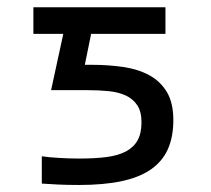

<svg xmlns="http://www.w3.org/2000/svg" viewBox="-20 -511 590 536"><path d="M463.9 -175.8C463.9 -208 457.8 -234.1 445.8 -254.2C433.8 -274.2 417.4 -289.8 396.7 -301C376.1 -312.3 351.9 -319.9 324.2 -324C296.5 -328 267.1 -330.1 235.8 -330.1H216.8L234.4 -416.5H441.9V-490.7H73.2V-416.5H156.7L122.6 -259.3H224.1C245 -259.3 264.6 -258.4 283 -256.6C301.4 -254.8 317.4 -250.7 331.1 -244.4C344.7 -238 355.5 -228.9 363.3 -217C371.1 -205.2 375 -189.3 375 -169.4C375 -148.9 371.3 -132.2 364 -119.1C356.7 -106.1 345.8 -95.8 331.3 -88.1C316.8 -80.5 298.7 -75.3 276.9 -72.5C255 -69.7 229.7 -68.4 200.7 -68.4C191.9 -68.4 182.8 -68.5 173.3 -68.8C163.9 -69.2 154.6 -69.6 145.5 -70.1C136.4 -70.6 127.7 -71.2 119.4 -72C111.1 -72.8 103.5 -73.7 96.7 -74.7V1.5C110.4 2.4 125.7 3.3 142.8 4.2C159.9 5 179.2 5.4 200.7 5.4C246.3 5.4 285.6 1.9 318.8 -5.1C352.1 -12.1 379.4 -23 400.9 -37.8C422.4 -52.7 438.2 -71.5 448.5 -94.2C458.7 -117 463.9 -144.2 463.9 -175.8Z"/></svg>

Font: CodeNewRoman Nerd Font Mono
Style: Regular
Weight: 400
Monospace: yes
Designer: Sam Radian
Foundry: Code New Roman
Version: Version 2.00 November 29, 2014;Nerd Fonts 3.2.1